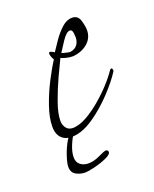

<svg xmlns="http://www.w3.org/2000/svg" viewBox="-81 -308 370 462"><g transform="rotate(-20 104.0 -77.5)"><path d="M65 11Q46 13 34.5 3Q23 -7 23 -28Q23 -50 33 -79Q43 -108 57 -135Q71 -162 82 -179Q81 -180 78.5 -185.5Q76 -191 76 -195Q76 -199 79 -199Q82 -199 90 -194Q97 -205 107.5 -220Q118 -235 130.5 -246.5Q143 -258 157 -258Q172 -258 176.5 -243Q181 -228 181 -218Q181 -198 166 -185Q151 -172 128 -170Q119 -170 109.5 -172.5Q100 -175 98 -177Q91 -163 78.5 -136Q66 -109 56 -81Q46 -53 46 -34Q46 -23 52.5 -15Q59 -7 72 -8Q92 -10 115.5 -25.5Q139 -41 162 -63.5Q185 -86 200 -108Q202 -111 204 -111Q206 -111 207 -108Q208 -105 207 -103Q193 -81 168.5 -55Q144 -29 116.5 -10Q89 9 65 11ZM125 -182Q139 -184 145 -194Q151 -204 149 -218Q149 -222 147.5 -226.5Q146 -231 141 -231Q132 -230 120.5 -212.5Q109 -195 104 -187Q106 -186 114.5 -184Q123 -182 125 -182ZM61 103Q48 103 37 97Q26 91 26 76Q26 67 32 49Q38 31 47 15.5Q56 0 66 0L68 2Q60 12 53 29Q46 46 46 59Q46 72 54.5 78.5Q63 85 75 85Q89 85 104.5 77.5Q120 70 124 70Q130 70 130 76Q130 82 115.5 88.5Q101 95 84 99Q67 103 61 103Z"/></g></svg>

Font: Fuggles
Style: Regular
Weight: 400
Designer: Rob Leuschke
Foundry: Robert E. Leuschke
Version: Version 1.100; ttfautohint (v1.8.3)